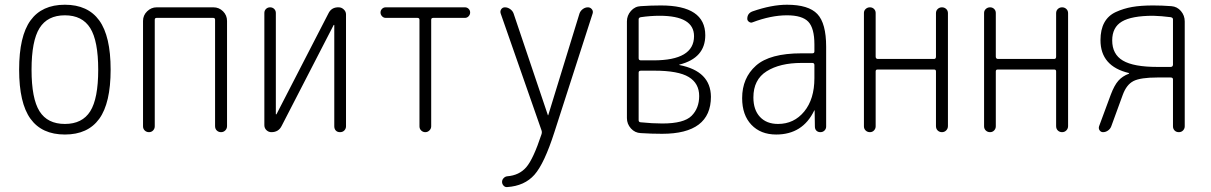

<svg xmlns="http://www.w3.org/2000/svg" viewBox="-20 -550 5040 799"><path d="M355.5 -433.1Q322.3 -486.3 250 -486.3Q177.7 -486.3 144.5 -433.1Q111.3 -379.9 111.3 -259.8Q111.3 -139.6 144.5 -86.9Q177.7 -34.2 250 -34.2Q322.3 -34.2 355.5 -86.9Q388.7 -139.6 388.7 -259.8Q388.7 -379.9 355.5 -433.1ZM393.1 -55.7Q345.7 9.8 250 9.8Q154.3 9.8 106.9 -55.7Q59.6 -121.1 59.6 -260.3Q59.6 -399.4 106.9 -464.8Q154.3 -530.3 250 -530.3Q345.7 -530.3 393.1 -464.8Q440.4 -399.4 440.4 -260.3Q440.4 -121.1 393.1 -55.7Z M575.2 -24.4V-462.9Q575.2 -486.3 592.3 -502.9Q609.4 -519.5 631.8 -519.5H868.2Q891.6 -519.5 908.2 -502.9Q924.8 -486.3 924.8 -462.9V-25.4Q924.8 -14.6 917.5 -7.3Q910.2 0 899.9 0Q889.6 0 882.3 -6.8Q875 -13.7 875 -25.4V-467.8Q875 -475.6 867.2 -475.6H631.8Q624 -475.6 624 -467.8V-24.4Q624 -14.6 617.2 -7.3Q610.4 0 600.1 0Q589.8 0 582.5 -6.8Q575.2 -13.7 575.2 -24.4Z M1109.4 0Q1097.7 0 1088.9 -8.3Q1080.1 -16.6 1080.1 -29.3V-496.1Q1080.1 -505.9 1086.9 -512.7Q1093.8 -519.5 1104 -519.5Q1114.3 -519.5 1121.1 -512.7Q1127.9 -505.9 1127.9 -496.1V-75.2Q1127.9 -74.2 1128.9 -74.2Q1130.9 -74.2 1130.9 -75.2L1346.7 -494.1Q1359.4 -520.5 1389.6 -519.5Q1401.4 -519.5 1410.6 -510.7Q1419.9 -502 1419.9 -490.2V-24.4Q1419.9 -14.6 1413.1 -7.3Q1406.2 0 1395 0Q1383.8 0 1377.4 -6.8Q1371.1 -13.7 1371.1 -24.4V-445.3Q1371.1 -446.3 1370.1 -446.3Q1368.2 -446.3 1368.2 -445.3L1152.3 -26.4Q1139.6 0 1109.4 0Z M1585 -475.6Q1576.2 -475.6 1569.8 -482.4Q1563.5 -489.3 1563.5 -498Q1563.5 -506.8 1569.8 -513.2Q1576.2 -519.5 1585 -519.5H1915Q1923.8 -519.5 1930.2 -513.2Q1936.5 -506.8 1936.5 -498Q1936.5 -489.3 1930.2 -482.4Q1923.8 -475.6 1915 -475.6H1783.2Q1774.4 -475.6 1774.4 -467.8V-24.4Q1774.4 -14.6 1767.1 -7.3Q1759.8 0 1750 0Q1740.2 0 1732.9 -6.8Q1725.6 -13.7 1725.6 -24.4V-467.8Q1725.6 -475.6 1716.8 -475.6Z M2233.4 -7.8 2063.5 -494.1Q2060.5 -503.9 2065.9 -511.7Q2071.3 -519.5 2081.1 -519.5Q2092.8 -519.5 2103 -512.2Q2113.3 -504.9 2117.2 -494.1L2259.8 -71.3Q2259.8 -70.3 2260.7 -70.3Q2261.7 -70.3 2261.7 -71.3L2391.6 -494.1Q2395.5 -504.9 2405.3 -512.2Q2415 -519.5 2426.8 -519.5Q2436.5 -519.5 2442.9 -511.7Q2449.2 -503.9 2446.3 -494.1L2287.1 0Q2245.1 130.9 2204.1 177.2Q2163.1 223.6 2090.8 228.5Q2082 229.5 2075.7 222.7Q2069.3 215.8 2069.3 207Q2069.3 198.2 2075.7 191.4Q2082 184.6 2090.8 183.6Q2140.6 179.7 2169.9 146Q2199.2 112.3 2233.4 8.8Q2236.3 0 2233.4 -7.8Z M2637.7 -248V-49.8Q2637.7 -41 2647.5 -41Q2694.3 -36.1 2736.3 -36.1Q2826.2 -36.1 2857.9 -67.9Q2889.6 -99.6 2889.6 -150.4Q2889.6 -203.1 2846.2 -229.5Q2802.7 -255.9 2703.1 -255.9H2647.5Q2637.7 -255.9 2637.7 -248ZM2637.7 -469.7V-307.6Q2637.7 -298.8 2647.5 -298.8H2699.2Q2868.2 -298.8 2868.2 -399.4Q2868.2 -484.4 2724.6 -484.4Q2687.5 -484.4 2646.5 -478.5Q2637.7 -476.6 2637.7 -469.7ZM2646.5 3.9Q2622.1 2.9 2605.5 -15.6Q2588.9 -34.2 2588.9 -58.6V-460.9Q2588.9 -485.4 2605.5 -504.4Q2622.1 -523.4 2646.5 -524.4Q2688.5 -527.3 2730.5 -527.3Q2915 -527.3 2915 -403.3Q2915 -308.6 2807.6 -281.2Q2806.6 -281.2 2806.6 -280.3Q2806.6 -279.3 2807.6 -279.3Q2937.5 -253.9 2938.5 -147.5Q2938.5 6.8 2735.4 6.8Q2691.4 6.8 2646.5 3.9Z M3315.4 -288.1Q3225.6 -288.1 3170.4 -253.4Q3115.2 -218.8 3115.2 -144.5Q3115.2 -92.8 3142.6 -63.5Q3169.9 -34.2 3217.8 -34.2Q3284.2 -34.2 3326.7 -85.9Q3369.1 -137.7 3369.1 -224.6V-279.3Q3369.1 -288.1 3360.4 -288.1ZM3210 9.8Q3145.5 9.8 3106.9 -30.8Q3068.4 -71.3 3068.4 -141.6Q3068.4 -225.6 3126 -276.9Q3183.6 -328.1 3315.4 -328.1H3360.4Q3369.1 -328.1 3369.1 -335.9V-365.2Q3369.1 -432.6 3343.8 -459.5Q3318.4 -486.3 3254.9 -486.3Q3188.5 -486.3 3111.3 -457Q3104.5 -454.1 3097.2 -459Q3089.8 -463.9 3089.8 -471.7Q3089.8 -495.1 3112.3 -502.9Q3191.4 -530.3 3254.9 -530.3Q3344.7 -530.3 3381.3 -491.7Q3418 -453.1 3418 -355.5V-23.4Q3418 -13.7 3411.1 -6.8Q3404.3 0 3394 0Q3383.8 0 3377.4 -6.3Q3371.1 -12.7 3371.1 -23.4L3370.1 -89.8Q3370.1 -90.8 3369.1 -90.8Q3368.2 -90.8 3368.2 -89.8Q3320.3 9.8 3210 9.8Z M3575.2 -24.4V-496.1Q3575.2 -505.9 3582.5 -512.7Q3589.8 -519.5 3600.1 -519.5Q3610.4 -519.5 3617.2 -512.7Q3624 -505.9 3624 -496.1V-314.5Q3624 -305.7 3631.8 -304.7H3867.2Q3875 -304.7 3875 -314.5V-495.1Q3875 -505.9 3882.3 -512.7Q3889.6 -519.5 3899.9 -519.5Q3910.2 -519.5 3917.5 -512.7Q3924.8 -505.9 3924.8 -495.1V-25.4Q3924.8 -14.6 3917.5 -7.3Q3910.2 0 3899.9 0Q3889.6 0 3882.3 -6.8Q3875 -13.7 3875 -25.4V-252.9Q3875 -260.7 3867.2 -260.7H3631.8Q3624 -260.7 3624 -252.9V-24.4Q3624 -14.6 3617.2 -7.3Q3610.4 0 3600.1 0Q3589.8 0 3582.5 -6.8Q3575.2 -13.7 3575.2 -24.4Z M4075.2 -24.4V-496.1Q4075.2 -505.9 4082.5 -512.7Q4089.8 -519.5 4100.1 -519.5Q4110.4 -519.5 4117.2 -512.7Q4124 -505.9 4124 -496.1V-314.5Q4124 -305.7 4131.8 -304.7H4367.2Q4375 -304.7 4375 -314.5V-495.1Q4375 -505.9 4382.3 -512.7Q4389.6 -519.5 4399.9 -519.5Q4410.2 -519.5 4417.5 -512.7Q4424.8 -505.9 4424.8 -495.1V-25.4Q4424.8 -14.6 4417.5 -7.3Q4410.2 0 4399.9 0Q4389.6 0 4382.3 -6.8Q4375 -13.7 4375 -25.4V-252.9Q4375 -260.7 4367.2 -260.7H4131.8Q4124 -260.7 4124 -252.9V-24.4Q4124 -14.6 4117.2 -7.3Q4110.4 0 4100.1 0Q4089.8 0 4082.5 -6.8Q4075.2 -13.7 4075.2 -24.4Z M4608.4 -381.8Q4608.4 -324.2 4652.8 -297.9Q4697.3 -271.5 4795.9 -271.5H4851.6Q4860.4 -271.5 4861.3 -280.3V-469.7Q4861.3 -476.6 4851.6 -478.5Q4813.5 -483.4 4779.3 -484.4Q4689.5 -484.4 4648.9 -460.4Q4608.4 -436.5 4608.4 -381.8ZM4570.3 0Q4561.5 0 4556.2 -7.3Q4550.8 -14.6 4553.7 -24.4L4602.5 -156.2Q4617.2 -195.3 4634.3 -214.4Q4651.4 -233.4 4677.7 -243.2Q4678.7 -243.2 4678.7 -245.1Q4678.7 -246.1 4677.7 -246.1Q4559.6 -274.4 4559.6 -382.8Q4559.6 -426.8 4575.7 -456.1Q4591.8 -485.4 4623.5 -500Q4655.3 -514.6 4691.4 -521Q4727.5 -527.3 4778.3 -527.3Q4815.4 -527.3 4854.5 -524.4Q4878.9 -522.5 4894.5 -503.9Q4910.2 -485.4 4910.2 -460.9V-24.4Q4910.2 -14.6 4903.3 -7.3Q4896.5 0 4885.7 0Q4875 0 4868.2 -6.8Q4861.3 -13.7 4861.3 -24.4V-219.7Q4861.3 -227.5 4851.6 -227.5H4795.9Q4726.6 -227.5 4697.3 -212.9Q4668 -198.2 4652.3 -155.3L4604.5 -24.4Q4600.6 -13.7 4590.8 -6.8Q4581.1 0 4570.3 0Z"/></svg>

Font: Rounded-X Mgen+ 1m light
Style: Regular
Weight: 200
Designer: [Source Han Sans]
Ryoko NISHIZUKA  (kana & ideographs); Paul D. Hunt (Latin, Greek & Cyrillic); Wenlong ZHANG  (bopomofo
Version: Version 1.059.20150602